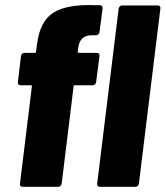

<svg xmlns="http://www.w3.org/2000/svg" viewBox="-20 -721 639 741"><path d="M364 -505 351 -404Q350 -399 346.5 -395.5Q343 -392 338 -392H269Q264 -392 264 -387L218 -12Q217 -7 213.5 -3.5Q210 0 205 0H67Q62 0 59 -3.5Q56 -7 57 -12L103 -387Q103 -392 99 -392H59Q54 -392 51 -395.5Q48 -399 49 -404L61 -505Q62 -510 65.5 -513.5Q69 -517 74 -517H114Q119 -517 119 -522L123 -551Q134 -639 186 -672Q238 -705 346 -701H365Q376 -701 376 -689L364 -597Q363 -592 359.5 -588.5Q356 -585 351 -585H333Q309 -584 297 -572Q285 -560 282 -537L280 -522Q280 -517 285 -517H354Q359 -517 362 -513.5Q365 -510 364 -505ZM355 -12 438 -688Q439 -693 442.5 -696.5Q446 -700 451 -700H589Q594 -700 597 -696.5Q600 -693 599 -688L516 -12Q515 -7 511.5 -3.5Q508 0 503 0H365Q360 0 357 -3.5Q354 -7 355 -12Z"/></svg>

Font: Barlow Semi Condensed ExtraBold
Style: Italic
Weight: 800
Width: 4
Italic angle: -7°
Designer: Jeremy Tribby
Foundry: Tribby Type
Version: Version 1.408